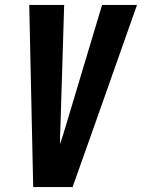

<svg xmlns="http://www.w3.org/2000/svg" viewBox="-20 -755 573 775"><path d="M114 0 98 -735H239L224 -245Q223 -227 222.5 -209Q222 -191 222 -173Q228 -191 234 -209Q240 -227 245 -245L392 -735H533L360 -245L273 0Z"/></svg>

Font: Iosevka SS04 Heavy Oblique
Style: Regular
Weight: 900
Italic angle: -9°
Monospace: yes
Designer: Belleve Invis
Foundry: Belleve Invis
Version: Version 19.0.0; ttfautohint (v1.8.4)